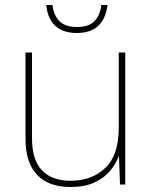

<svg xmlns="http://www.w3.org/2000/svg" viewBox="-20 -738 613 768"><path d="M481 -528V0H460L456 -111H454Q443 -81 419 -53Q395 -25 356.5 -7.5Q318 10 262 10Q174 10 128 -39Q82 -88 82 -182V-528H108V-186Q108 -98 148 -56.5Q188 -15 262 -15Q348 -15 401.5 -66.5Q455 -118 455 -226V-528ZM410 -718Q396 -606 287 -606Q233 -606 201.5 -634.5Q170 -663 165 -718H190Q194 -678 217.5 -654Q241 -630 287 -630Q336 -630 358.5 -654Q381 -678 385 -718Z"/></svg>

Font: Noto Sans Lao Looped Thin
Style: Regular
Weight: 100
Designer: Mark Frömberg, Ben Mitchell
Foundry: The Fontpad Ltd
Version: Version 1.002; ttfautohint (v1.8.4.7-5d5b)